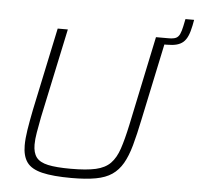

<svg xmlns="http://www.w3.org/2000/svg" viewBox="-55 -841 936 905"><g transform="rotate(5 413.5 -388.5)"><path d="M651 -657 657 -688H714Q738 -688 749.5 -693.5Q761 -699 767.5 -713Q774 -727 779 -751L786 -785H827L822 -758Q816 -728 807.5 -708.5Q799 -689 786.5 -678Q774 -667 755.5 -662Q737 -657 709 -657ZM316 8Q228 8 176.5 -4.5Q125 -17 104 -46.5Q83 -76 83 -126Q83 -158 89.5 -199.5Q96 -241 107 -296L190 -688H238L148 -265Q140 -223 134.5 -191Q129 -159 129 -134Q129 -95 145.5 -73.5Q162 -52 201 -43.5Q240 -35 309 -35Q383 -35 427 -45Q471 -55 496 -80.5Q521 -106 536 -150.5Q551 -195 566 -265L655 -688H704L621 -296Q606 -223 591.5 -171Q577 -119 557 -84.5Q537 -50 507 -29.5Q477 -9 430.5 -0.5Q384 8 316 8Z"/></g></svg>

Font: Saira Thin ExtraLight
Style: Italic
Weight: 250
Italic angle: -12°
Version: Version 1.101